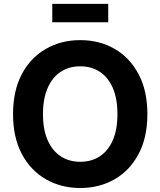

<svg xmlns="http://www.w3.org/2000/svg" viewBox="-20 -940 810 970"><path d="M385.4 9.8Q289 9.8 212.1 -34.2Q135.1 -78.2 90.5 -161.7Q45.9 -245.1 45.9 -363.3Q45.9 -482.2 90.5 -565.8Q135.1 -649.4 212.1 -693.3Q289 -737.3 385.4 -737.3Q481.9 -737.3 558.6 -693.3Q635.3 -649.4 679.9 -565.8Q724.6 -482.2 724.6 -363.3Q724.6 -244.9 679.9 -161.4Q635.3 -77.9 558.6 -34.1Q481.9 9.8 385.4 9.8ZM385.4 -122.6Q442 -122.6 484.2 -150.3Q526.4 -177.9 549.9 -231.7Q573.3 -285.5 573.3 -363.3Q573.3 -441.7 549.9 -495.7Q526.4 -549.6 484.2 -577.3Q442 -605 385.4 -605Q329 -605 286.7 -577.2Q244.3 -549.4 220.7 -495.4Q197.1 -441.5 197.1 -363.3Q197.1 -285.5 220.7 -231.9Q244.3 -178.2 286.7 -150.4Q329 -122.6 385.4 -122.6ZM526.8 -920.5V-827.4H244.1V-920.5Z"/></svg>

Font: Inter Variable LoSnoCo
Style: Regular
Weight: 400
Designer: Rasmus Andersson
Foundry: rsms
Version: Version 4.000;git-a52131595; featfreeze: case,dlig,ss01,ss02